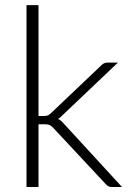

<svg xmlns="http://www.w3.org/2000/svg" viewBox="-20 -748 532 768"><path d="M134 -727.5V-284H157Q164 -284 170.2 -286Q176.5 -288 184 -295.5L383.5 -485Q389 -490.5 394.8 -494Q400.5 -497.5 409.5 -497.5H451.5L232 -289Q227 -284 222.5 -279.8Q218 -275.5 212.5 -272.5Q220.5 -268.5 226 -263Q231.5 -257.5 237.5 -251L468 0H426.5Q419.5 0 414 -2.8Q408.5 -5.5 403 -11.5L194 -235.5Q185.5 -244.5 178.5 -247.8Q171.5 -251 156.5 -251H134V0H86V-727.5Z"/></svg>

Font: Lato Light
Style: Regular
Weight: 300
Designer: Lukasz Dziedzic
Foundry: Lukasz Dziedzic
Version: Version 1.104; Western+Polish opensource